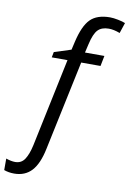

<svg xmlns="http://www.w3.org/2000/svg" viewBox="-218 -828 763 1132"><g transform="rotate(10 163.5 -262.5)"><path d="M-50.8 240.2Q-84.5 240.2 -111.8 230V161.1Q-80.6 171.9 -57.1 171.9Q-20 171.9 0 141.6Q20 111.3 32.2 55.2L143.1 -473.1H48.8L55.2 -505.9L155.8 -538.1L167 -586.9Q189.5 -684.6 229.2 -724.9Q269 -765.1 347.2 -765.1Q366.7 -765.1 395 -759.5Q423.3 -753.9 439 -747.1L418 -684.1Q380.9 -698.2 351.1 -698.2Q308.6 -698.2 285.9 -674.6Q263.2 -650.9 249 -587.9L236.8 -535.2H353L340.8 -473.1H225.1L111.8 63Q92.8 155.3 53.2 197.8Q13.7 240.2 -50.8 240.2Z"/></g></svg>

Font: CAA NEO Sans
Style: Italic
Weight: 400
Italic angle: -12°
Version: Version 1.10